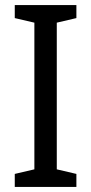

<svg xmlns="http://www.w3.org/2000/svg" viewBox="-20 -734 358 754"><path d="M280 0H38V-51L115 -69V-645L38 -663V-714H280V-663L203 -645V-69L280 -51Z"/></svg>

Font: Noto Sans Hebrew SemiCondensed
Style: Regular
Weight: 400
Width: 4
Designer: Monotype Design Team
Foundry: Monotype Imaging Inc.
Version: Version 2.003